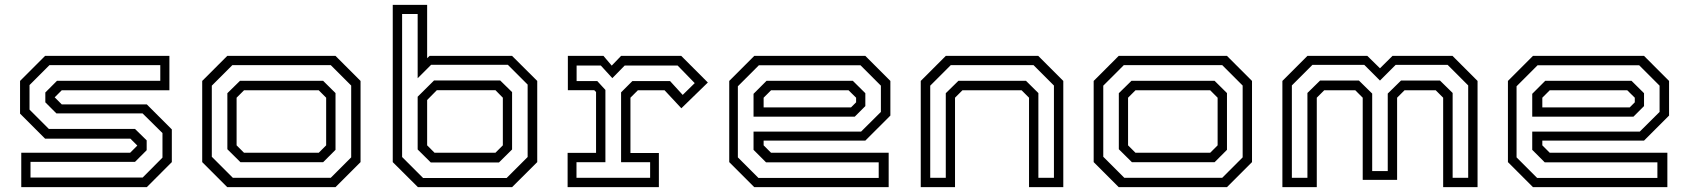

<svg xmlns="http://www.w3.org/2000/svg" viewBox="-20 -770 6950 790"><path d="M67.5 0V-141.5H515.5L545 -171L516.5 -199.5H165.5L62.5 -302.5V-437L165.5 -540H677V-398.5H234L205 -369.5L234 -340.5H584L687 -237.5V-103L584 0ZM105.5 -39.5H567L648.5 -121.5V-222.5L566.5 -303.5H212L166.5 -349V-389.5L214.5 -437.5H639.5V-502H183.5L101.5 -420V-319L181 -239.5H535.5L583.5 -192.5V-152L535.5 -104H105.5Z M915 0 812 -103V-437L915 -540H1360.5L1463.5 -437V-103L1360.5 0ZM938 -38.5H1341L1425 -122.5V-418L1341 -502H936L851.5 -417.5V-125ZM969.5 -102.5 915.5 -156V-386.5L967.5 -437.5H1309.5L1360.5 -387V-153.5L1309.5 -102.5ZM984 -141.5H1291.5L1322 -172V-368L1291.5 -398.5H984L953.5 -368V-172Z M1699.5 0 1596 -103V-750H1737.5V-530.5L1747.5 -540H2087L2190.5 -437V-103L2087 0ZM1721 -37.5H2064.5L2151 -124V-422L2069.5 -503.5H1754L1698.5 -448V-712.5H1634.5V-124ZM1752.5 -101.5 1698.5 -155V-372L1766 -439H2038L2087 -391V-155L2033 -101.5ZM1768 -141.5H2018.5L2049 -172V-368L2018.5 -399H1777.5L1737.5 -358.5V-172Z M2315.5 0V-141H2432.5V-391.5L2425 -399H2316.5V-540H2463L2497 -500L2535.5 -540H2783L2892.5 -430.5L2783.5 -324.5L2714.5 -398.5H2604.5L2574 -368V-140.5H2691V0ZM2352 -38.5H2655V-102.5H2535.5V-390L2582 -436.5H2737L2789 -379.5L2838.5 -428L2768 -500.5H2550.5L2499.5 -448.5L2452 -500.5H2352.5V-436.5H2437.5L2471 -400V-102.5H2352Z M3540.5 -540 3643.5 -437V-294.5L3540.5 -191.5H3122V-172L3152.5 -141.5H3636.5V0H3083.5L2980.5 -103V-437L3083.5 -540ZM3520.5 -501.5H3102.5L3016 -415V-122.5L3100.5 -38H3595.5V-102H3132L3080.5 -153.5V-228.5H3523L3604.5 -309.5V-417.5ZM3489 -437.5 3540.5 -386.5V-333.5L3497 -290H3080.5V-384L3134 -437.5ZM3471.5 -398.5H3152.5L3122 -368V-328H3481.5L3502.5 -349V-368Z M3768.5 0V-437L3871.5 -540H4252L4355 -437V0H4214V-368L4183.5 -398.5H3940L3909.5 -368V0ZM3807.5 -38.5H3871.5V-386.5L3923.5 -437.5H4201.5L4252.5 -387V-38.5H4316.5V-418L4232.5 -502H3892L3807.5 -417.5Z M4583 0 4480 -103V-437L4583 -540H5028.5L5131.5 -437V-103L5028.5 0ZM4606 -38.5H5009L5093 -122.5V-418L5009 -502H4604L4519.5 -417.5V-125ZM4637.5 -102.5 4583.5 -156V-386.5L4635.5 -437.5H4977.5L5028.5 -387V-153.5L4977.5 -102.5ZM4652 -141.5H4959.5L4990 -172V-368L4959.5 -398.5H4652L4621.5 -368V-172Z M5256.5 0V-437L5359.5 -540H5606L5658 -489L5709.5 -540H5956.5L6059.5 -437V0H5918V-368L5887.5 -398.5H5759L5728.5 -368V-30H5587V-368L5556.5 -398.5H5428.5L5398 -368V0ZM5295.5 -38.5H5359.5V-387.5L5411.5 -438.5H5571.5L5626 -385V-66H5690V-385L5744.5 -438.5H5905L5957 -387.5V-38.5H6021V-418.5L5936.5 -503H5722.5L5658 -438.5L5593.5 -503H5380L5295.5 -418.5Z M6744.5 -540 6847.5 -437V-294.5L6744.5 -191.5H6326V-172L6356.5 -141.5H6840.5V0H6287.5L6184.5 -103V-437L6287.5 -540ZM6724.5 -501.5H6306.5L6220 -415V-122.5L6304.5 -38H6799.5V-102H6336L6284.5 -153.5V-228.5H6727L6808.5 -309.5V-417.5ZM6693 -437.5 6744.5 -386.5V-333.5L6701 -290H6284.5V-384L6338 -437.5ZM6675.5 -398.5H6356.5L6326 -368V-328H6685.5L6706.5 -349V-368Z"/></svg>

Font: Tourney Expanded
Style: Regular
Weight: 400
Width: 7
Designer: Tyler Finck
Foundry: Etcetera Type Co
Version: Version 1.010; ttfautohint (v1.8.3)